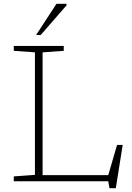

<svg xmlns="http://www.w3.org/2000/svg" viewBox="-20 -947 692 1003"><path d="M585 36H552L545.5 0H52V-25.5L162.5 -33.5V-673.5L52 -681.5V-707H313V-681.5L202.5 -673.5V-32H545.5L591.5 -190H621ZM168.5 -764 275 -927H327.5V-919L192.5 -764Z"/></svg>

Font: Newsreader Caption ExtraLight
Style: Regular
Weight: 275
Designer: Hugues Gentile
Foundry: Production Type
Version: Version 1.001